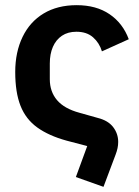

<svg xmlns="http://www.w3.org/2000/svg" viewBox="-20 -554 540 744"><path d="M274 132 318 12 238 -9Q169 -28 124.5 -60Q80 -92 59.5 -144Q39 -196 39 -275Q39 -352 67.5 -411Q96 -470 149.5 -502Q203 -534 277 -534Q353 -534 404.5 -499Q456 -464 479 -402L375 -355Q365 -388 340.5 -409.5Q316 -431 276 -431Q243 -431 220 -415.5Q197 -400 185 -372.5Q173 -345 173 -308V-247Q173 -199 201 -166Q229 -133 288 -117L359 -97Q399 -87 418.5 -61.5Q438 -36 438 -4Q438 8 435.5 20Q433 32 428 45L381 170Z"/></svg>

Font: IBM Plex Sans SemiBold
Style: Regular
Weight: 600
Designer: Mike Abbink, Paul van der Laan, Pieter van Rosmalen
Foundry: Bold Monday
Version: Version 3.201